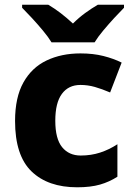

<svg xmlns="http://www.w3.org/2000/svg" viewBox="-20 -786 566 816"><path d="M308 10Q184 10 114 -57.5Q44 -125 44 -272Q44 -372 79.5 -435.5Q115 -499 178 -529Q241 -559 322 -559Q376 -559 419.5 -548Q463 -537 497 -520L448 -393Q413 -408 383 -416.5Q353 -425 322 -425Q271 -425 243 -387Q215 -349 215 -273Q215 -196 244 -160.5Q273 -125 323 -125Q367 -125 405.5 -137.5Q444 -150 479 -173V-35Q445 -13 405 -1.5Q365 10 308 10ZM199 -606Q185 -629 162.5 -656Q140 -683 116.5 -708.5Q93 -734 74 -753V-766H185Q212 -750 237.5 -730.5Q263 -711 290 -686Q315 -711 342.5 -731Q370 -751 396 -766H507V-753Q489 -735 465.5 -709.5Q442 -684 419 -656.5Q396 -629 382 -606Z"/></svg>

Font: Noto Sans Gujarati ExtraBold
Style: Regular
Weight: 800
Designer: Jelle Bosma - Monotype Design Team, Universal Thirst
Foundry: Monotype Imaging Inc.
Version: Version 2.106; ttfautohint (v1.8.4.7-5d5b)